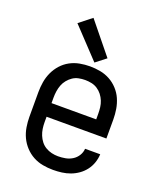

<svg xmlns="http://www.w3.org/2000/svg" viewBox="-144 -858 787 953"><g transform="rotate(20 250.0 -381.0)"><path d="M252 8Q275 8 298 5Q321 2 342.5 -6Q364 -14 383 -27.5Q402 -41 416 -59.5Q430 -78 437.5 -100Q445 -122 446 -145H366Q365 -126 354.5 -109Q344 -92 327 -81.5Q310 -71 290.5 -67.5Q271 -64 252 -64Q235 -64 218 -68Q201 -72 186 -81Q171 -90 160.5 -103.5Q150 -117 143.5 -133Q137 -149 134.5 -166Q132 -183 132 -200V-229H448V-330Q448 -357 443.5 -384Q439 -411 428 -436Q417 -461 398 -481.5Q379 -502 355 -515Q331 -528 304 -533Q277 -538 250 -538Q223 -538 196 -533Q169 -528 145 -515Q121 -502 102.5 -481.5Q84 -461 72.5 -436Q61 -411 56.5 -384Q52 -357 52 -330V-200Q52 -173 56.5 -145.5Q61 -118 72.5 -93.5Q84 -69 103 -48.5Q122 -28 146 -15Q170 -2 197 3Q224 8 252 8ZM132 -301V-330Q132 -347 134.5 -364Q137 -381 143 -397Q149 -413 160 -426.5Q171 -440 185 -449.5Q199 -459 216 -462.5Q233 -466 250 -466Q267 -466 284 -462.5Q301 -459 315.5 -449.5Q330 -440 340.5 -426.5Q351 -413 357.5 -397Q364 -381 366 -364Q368 -347 368 -330V-301ZM263 -563 317 -605 183 -770 117 -718Z"/></g></svg>

Font: Iosevka SS09
Style: Regular
Weight: 400
Monospace: yes
Designer: Belleve Invis
Foundry: Belleve Invis
Version: Version 5.2.1; ttfautohint (v1.8.3)